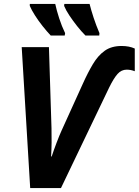

<svg xmlns="http://www.w3.org/2000/svg" viewBox="-20 -953 703 973"><path d="M133 0 90 -714H228L241 -303Q242 -267 241.5 -230.5Q241 -194 239 -160H242Q252 -191 266.5 -229Q281 -267 291 -289L399 -527Q425 -585 451 -628.5Q477 -672 511 -696Q545 -720 596 -720Q635 -720 663 -707V-592Q643 -600 622 -600Q595 -600 575.5 -578Q556 -556 533 -509L289 0ZM413 -773Q392 -794 371 -820.5Q350 -847 332 -874Q314 -901 305 -923L306 -933H434Q442 -901 454.5 -863Q467 -825 484 -785L483 -773ZM237 -773Q218 -793 196.5 -820Q175 -847 157.5 -874.5Q140 -902 131 -923V-933H260Q267 -900 280 -860Q293 -820 310 -785L308 -773Z"/></svg>

Font: Noto Sans SemiCondensed
Style: Bold Italic
Weight: 700
Width: 4
Italic angle: -12°
Designer: Monotype Design Team
Foundry: Monotype Imaging Inc.
Version: Version 2.013; ttfautohint (v1.8.4.7-5d5b)